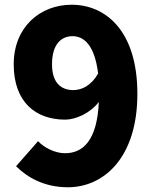

<svg xmlns="http://www.w3.org/2000/svg" viewBox="-20 -778 649 812"><path d="M290 -397C240 -397 200 -426 200 -506C200 -592 240 -625 287 -625C333 -625 380 -590 395 -467C366 -416 326 -397 290 -397ZM48 -75C95 -28 167 14 267 14C419 14 561 -111 561 -381C561 -651 424 -758 283 -758C150 -758 38 -664 38 -506C38 -346 131 -272 256 -272C299 -272 362 -299 398 -347C391 -184 331 -130 255 -130C212 -130 166 -154 141 -181Z"/></svg>

Font: Noto Sans CJK KR Black
Style: Regular
Weight: 900
Designer: Ryoko NISHIZUKA (kana & ideographs); Paul D. Hunt (Latin, Greek & Cyrillic); Wenlong ZHANG (bopomofo); Sandoll Communica
Foundry: Adobe Systems Incorporated
Version: Version 1.004;PS 1.004;hotconv 1.0.82;makeotf.lib2.5.63406